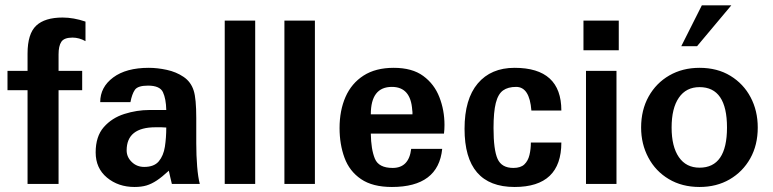

<svg xmlns="http://www.w3.org/2000/svg" viewBox="-20 -707 2973 738"><path d="M85.9 0V-360.4H8.8V-434.6H85.9V-501Q85.9 -577.1 119.1 -608.4Q152.3 -639.6 220.7 -639.6Q262.7 -639.6 308.6 -624V-548.8Q284.2 -562.5 258.8 -562.5Q226.6 -562.5 215.8 -546.4Q205.1 -530.3 205.1 -498V-434.6H295.9V-360.4H205.1V0Z M497.1 11.7Q434.6 11.7 391.1 -24.4Q347.7 -60.5 347.7 -121.1Q347.7 -182.6 378.9 -218.3Q410.2 -253.9 458 -269Q505.9 -284.2 554.7 -284.2H619.1Q618.2 -327.1 606.4 -352.5Q594.7 -377.9 548.8 -377.9Q509.8 -377.9 498.5 -361.8Q487.3 -345.7 481.4 -314.5H365.2Q365.2 -372.1 415 -409.2Q464.8 -446.3 551.8 -446.3Q585 -446.3 621.1 -438.5Q657.2 -430.7 685.5 -411.6Q713.9 -392.6 724.6 -358.4Q734.4 -328.1 734.4 -252.9V-156.2Q734.4 -109.4 737.8 -67.4Q741.2 -25.4 748 0H640.6Q638.7 -7.8 634.8 -24.4Q630.9 -41 628.9 -50.8Q602.5 -26.4 582.5 -13.2Q562.5 0 543 5.9Q523.4 11.7 497.1 11.7ZM534.2 -65.4Q572.3 -65.4 590.3 -86.9Q608.4 -108.4 613.8 -143.1Q619.1 -177.7 619.1 -216.8Q610.4 -217.8 600.1 -217.8Q589.8 -217.8 578.1 -217.8Q466.8 -217.8 466.8 -128.9Q466.8 -103.5 486.3 -84.5Q505.9 -65.4 534.2 -65.4Z M843.8 0V-627.9H960.9V0Z M1073.2 0V-627.9H1190.4V0Z M1486.3 11.7Q1412.1 11.7 1367.7 -18.6Q1323.2 -48.8 1304.2 -100.6Q1285.2 -152.3 1285.2 -214.8Q1285.2 -282.2 1308.1 -334.5Q1331.1 -386.7 1377.4 -416.5Q1423.8 -446.3 1493.2 -446.3Q1564.5 -446.3 1606.9 -415Q1649.4 -383.8 1668.9 -333.5Q1688.5 -283.2 1688.5 -226.6Q1688.5 -217.8 1688 -209.5Q1687.5 -201.2 1686.5 -193.4H1405.3Q1406.2 -132.8 1420.9 -97.2Q1435.5 -61.5 1489.3 -61.5Q1551.8 -61.5 1560.5 -134.8H1679.7Q1665 11.7 1486.3 11.7ZM1405.3 -267.6H1565.4Q1565.4 -272.5 1565.4 -276.4Q1565.4 -280.3 1564.5 -284.2Q1558.6 -373 1486.3 -373Q1405.3 -373 1405.3 -267.6Z M1958 11.7Q1765.6 11.7 1765.6 -211.9Q1765.6 -326.2 1816.4 -386.2Q1867.2 -446.3 1958 -446.3Q2137.7 -446.3 2137.7 -282.2Q2109.4 -282.2 2080.1 -282.2Q2050.8 -282.2 2022.5 -282.2Q2015.6 -373 1963.9 -373Q1932.6 -373 1913.6 -359.4Q1894.5 -345.7 1885.7 -311Q1877 -276.4 1877 -214.8Q1877 -130.9 1892.6 -96.2Q1908.2 -61.5 1953.1 -61.5Q1981.4 -61.5 1995.6 -75.2Q2009.8 -88.9 2015.1 -111.3Q2020.5 -133.8 2020.5 -159.2Q2049.8 -159.2 2079.1 -159.2Q2108.4 -159.2 2137.7 -159.2Q2137.7 11.7 1958 11.7Z M2232.4 0V-434.6H2349.6V0ZM2222.7 -513.7V-627.9H2358.4V-513.7Z M2668.9 11.7Q2601.6 11.7 2550.8 -18.6Q2500 -48.8 2472.2 -101.1Q2444.3 -153.3 2444.3 -216.8Q2444.3 -284.2 2473.1 -335.9Q2502 -387.7 2552.7 -417Q2603.5 -446.3 2668.9 -446.3Q2737.3 -446.3 2787.6 -415.5Q2837.9 -384.8 2865.2 -333Q2892.6 -281.2 2892.6 -216.8Q2892.6 -149.4 2863.8 -98.1Q2835 -46.9 2784.7 -17.6Q2734.4 11.7 2668.9 11.7ZM2668.9 -62.5Q2774.4 -62.5 2774.4 -216.8Q2774.4 -372.1 2668.9 -372.1Q2617.2 -372.1 2589.4 -331.5Q2561.5 -291 2561.5 -216.8Q2561.5 -143.6 2589.4 -103Q2617.2 -62.5 2668.9 -62.5ZM2598.6 -529.3 2677.7 -686.5H2791L2659.2 -529.3Z"/></svg>

Font: Padauk Book
Style: Bold
Weight: 700
Designer: Debbi Hosken, Becca Hirsbrunner Spalinger
Foundry: SIL International
Version: Version 5.000